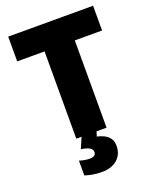

<svg xmlns="http://www.w3.org/2000/svg" viewBox="-171 -812 933 1150"><g transform="rotate(-20 295.5 -237.0)"><path d="M392.1 0H199.2V-556.2H24.9V-713.9H565.9V-556.2H392.1ZM411.1 123Q411.1 176.3 374.5 208.3Q337.9 240.2 276.9 240.2Q242.7 240.2 214.8 234.9Q187 229.5 168.9 223.1V128.9Q202.6 140.1 233.9 140.1Q273.9 140.1 273.9 111.8Q273.9 94.7 257.6 84.7Q241.2 74.7 203.1 67.9L232.9 0H328.1L318.8 29.8Q338.9 34.2 360.4 43.9Q381.8 53.7 396.5 72.3Q411.1 90.8 411.1 123Z"/></g></svg>

Font: Open Sans ExtraBold
Style: Regular
Weight: 800
Designer: Monotype Design Team
Foundry: Monotype Imaging Inc.
Version: Version 3.003; ttfautohint (v1.8.4)